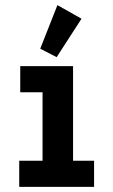

<svg xmlns="http://www.w3.org/2000/svg" viewBox="-20 -729 440 749"><path d="M55 0V-102H146V-369H59V-471H265V-102H347V0ZM201 -506 137 -539 204 -709 298 -656Z"/></svg>

Font: Inconsolata Condensed Black
Style: Regular
Weight: 900
Width: 3
Monospace: yes
Designer: Raph Levien, Cyreal, Brenton Simpson
Foundry: Raph Levien, Cyreal, Google
Version: Version 3.001; ttfautohint (v1.8.2.53-6de2)